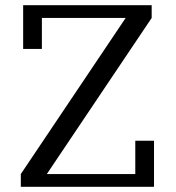

<svg xmlns="http://www.w3.org/2000/svg" viewBox="-20 -718 677 738"><path d="M60 -49 463 -649H141V-530H69V-698H563V-649L160 -49H500V-177H572V0H60Z"/></svg>

Font: IBM Plex Serif
Style: Regular
Weight: 400
Designer: Mike Abbink, Paul van der Laan, Pieter van Rosmalen
Foundry: Bold Monday
Version: Version 2.6